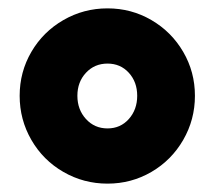

<svg xmlns="http://www.w3.org/2000/svg" viewBox="-20 -728 513 459"><path d="M27 -499Q27 -556 55 -604Q83 -652 131.5 -680Q180 -708 237 -708Q294 -708 342 -680Q390 -652 418 -604Q446 -556 446 -499Q446 -442 418 -393.5Q390 -345 342 -317Q294 -289 237 -289Q180 -289 131.5 -317Q83 -345 55 -393.5Q27 -442 27 -499ZM308 -499Q308 -532 288 -554Q268 -576 237 -576Q206 -576 185.5 -554Q165 -532 165 -499Q165 -466 185.5 -443.5Q206 -421 237 -421Q268 -421 288 -443.5Q308 -466 308 -499Z"/></svg>

Font: Biryani Black
Style: Regular
Weight: 900
Designer: Dan Reynolds and Mathieu Reguer
Foundry: Dan Reynolds and Mathieu Reguer
Version: Version 1.004; ttfautohint (v1.1) -l 5 -r 5 -G 72 -x 0 -D la